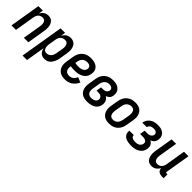

<svg xmlns="http://www.w3.org/2000/svg" viewBox="222 -1685 3057 3057"><g transform="rotate(45 1750.0 -156.5)"><path d="M4 0 90 -520H191L178 -443Q188 -461 202 -477.5Q216 -494 233.5 -505.5Q251 -517 271 -522.5Q291 -528 310 -528Q337 -528 361 -519.5Q385 -511 401 -493Q417 -475 426 -451.5Q435 -428 438 -402.5Q441 -377 439.5 -351Q438 -325 433 -299L384 0H283L335 -313Q337 -327 338 -341.5Q339 -356 337 -370Q335 -384 331 -397Q327 -410 318 -420Q309 -430 296 -435Q283 -440 268 -440Q249 -440 229 -433Q209 -426 194.5 -411Q180 -396 172 -377Q164 -358 161 -339L105 0Z M468 215 590 -520H691L678 -441Q689 -460 703 -477Q717 -494 735 -505.5Q753 -517 773.5 -522.5Q794 -528 814 -528Q841 -528 865 -519.5Q889 -511 906.5 -493.5Q924 -476 933 -452.5Q942 -429 945.5 -403.5Q949 -378 947.5 -351.5Q946 -325 941 -299L921 -179Q918 -157 911.5 -135Q905 -113 895 -92Q885 -71 871 -52Q857 -33 838.5 -19Q820 -5 797 1.5Q774 8 752 8Q727 8 703.5 0.5Q680 -7 663 -23Q646 -39 636 -61Q626 -83 622 -107L569 215ZM710 -80Q731 -80 752 -88.5Q773 -97 788 -114Q803 -131 811 -151.5Q819 -172 823 -193L843 -313Q845 -328 846 -342.5Q847 -357 844.5 -371Q842 -385 837.5 -398Q833 -411 823 -421Q813 -431 800 -435.5Q787 -440 772 -440Q752 -440 732 -433.5Q712 -427 696.5 -412Q681 -397 672.5 -378Q664 -359 661 -339L641 -219Q638 -204 637 -188Q636 -172 637.5 -157Q639 -142 644 -128Q649 -114 657.5 -102.5Q666 -91 680 -85.5Q694 -80 710 -80Z M1212 8Q1182 8 1153 2.5Q1124 -3 1100.5 -17.5Q1077 -32 1060 -54.5Q1043 -77 1035 -104.5Q1027 -132 1027 -161.5Q1027 -191 1032 -221L1052 -341Q1056 -366 1065 -391Q1074 -416 1088.5 -438.5Q1103 -461 1123.5 -479Q1144 -497 1168.5 -508Q1193 -519 1218 -523.5Q1243 -528 1268 -528Q1294 -528 1319 -524.5Q1344 -521 1367 -512Q1390 -503 1408.5 -488Q1427 -473 1438.5 -452Q1450 -431 1452.5 -405.5Q1455 -380 1450 -354Q1446 -330 1436 -306.5Q1426 -283 1407.5 -264.5Q1389 -246 1366.5 -233.5Q1344 -221 1320.5 -213.5Q1297 -206 1272.5 -203.5Q1248 -201 1224 -201Q1201 -201 1177.5 -202.5Q1154 -204 1131 -208V-207Q1127 -183 1128.5 -159.5Q1130 -136 1141.5 -117Q1153 -98 1174.5 -89Q1196 -80 1220 -80Q1238 -80 1257 -86Q1276 -92 1291.5 -104Q1307 -116 1318.5 -133Q1330 -150 1337 -168L1423 -133Q1410 -103 1388 -75Q1366 -47 1337.5 -28Q1309 -9 1276.5 -0.5Q1244 8 1212 8ZM1225 -289Q1238 -289 1251 -290Q1264 -291 1277 -294.5Q1290 -298 1302.5 -304Q1315 -310 1325.5 -319.5Q1336 -329 1342.5 -342Q1349 -355 1352 -368Q1354 -384 1348.5 -399.5Q1343 -415 1330.5 -424.5Q1318 -434 1302 -437Q1286 -440 1269 -440Q1247 -440 1225.5 -432Q1204 -424 1187.5 -407.5Q1171 -391 1162.5 -369.5Q1154 -348 1151 -327L1146 -296Q1165 -292 1185 -290.5Q1205 -289 1225 -289Z M1712 8Q1682 8 1653 2.5Q1624 -3 1600.5 -17.5Q1577 -32 1560 -54.5Q1543 -77 1535.5 -104.5Q1528 -132 1527.5 -161.5Q1527 -191 1532 -221L1552 -341Q1556 -366 1564 -390.5Q1572 -415 1586.5 -437.5Q1601 -460 1621.5 -478Q1642 -496 1665.5 -507.5Q1689 -519 1714 -523.5Q1739 -528 1764 -528Q1789 -528 1813.5 -525Q1838 -522 1860 -513Q1882 -504 1900.5 -489Q1919 -474 1930 -453.5Q1941 -433 1944 -408.5Q1947 -384 1943 -359Q1941 -344 1935 -328.5Q1929 -313 1917 -300.5Q1905 -288 1890.5 -279.5Q1876 -271 1861 -265Q1878 -256 1891.5 -242Q1905 -228 1913 -210Q1921 -192 1923 -171Q1925 -150 1921 -129Q1917 -107 1907.5 -86Q1898 -65 1881 -48Q1864 -31 1843 -20Q1822 -9 1800 -3Q1778 3 1756 5.5Q1734 8 1712 8ZM1712 -80Q1724 -80 1735 -81Q1746 -82 1757 -84.5Q1768 -87 1779.5 -92Q1791 -97 1800 -104.5Q1809 -112 1815 -123Q1821 -134 1823 -145Q1826 -163 1819 -180Q1812 -197 1798.5 -207Q1785 -217 1767 -220Q1749 -223 1731 -223H1696L1710 -311H1745Q1755 -311 1765.5 -312Q1776 -313 1786 -315.5Q1796 -318 1806 -322.5Q1816 -327 1824 -334.5Q1832 -342 1837 -351.5Q1842 -361 1844 -371Q1847 -387 1841.5 -402Q1836 -417 1824 -425.5Q1812 -434 1796.5 -437Q1781 -440 1765 -440Q1744 -440 1722.5 -431.5Q1701 -423 1686 -406Q1671 -389 1662.5 -368.5Q1654 -348 1651 -327L1631 -207Q1627 -184 1628.5 -161Q1630 -138 1639.5 -119Q1649 -100 1669 -90Q1689 -80 1712 -80Z M2205 8Q2175 8 2147 2Q2119 -4 2096 -18.5Q2073 -33 2057.5 -56Q2042 -79 2034.5 -106Q2027 -133 2027 -162.5Q2027 -192 2032 -221L2052 -341Q2056 -366 2065 -391Q2074 -416 2088.5 -438.5Q2103 -461 2123.5 -479Q2144 -497 2168.5 -508Q2193 -519 2218 -523.5Q2243 -528 2268 -528Q2298 -528 2326 -522Q2354 -516 2377 -501.5Q2400 -487 2416 -464Q2432 -441 2439.5 -414Q2447 -387 2446.5 -357.5Q2446 -328 2441 -299L2421 -179Q2417 -154 2408.5 -129Q2400 -104 2385 -81.5Q2370 -59 2350 -41Q2330 -23 2305.5 -12Q2281 -1 2255.5 3.5Q2230 8 2205 8ZM2205 -80Q2227 -80 2248.5 -88Q2270 -96 2286 -112.5Q2302 -129 2310.5 -150.5Q2319 -172 2323 -193L2343 -313Q2345 -328 2345.5 -343Q2346 -358 2344 -372Q2342 -386 2336.5 -399Q2331 -412 2321 -421.5Q2311 -431 2297.5 -435.5Q2284 -440 2269 -440Q2247 -440 2225.5 -432Q2204 -424 2187.5 -407.5Q2171 -391 2162.5 -369.5Q2154 -348 2151 -327L2131 -207Q2128 -192 2128 -177Q2128 -162 2130 -148Q2132 -134 2137.5 -121Q2143 -108 2152.5 -98.5Q2162 -89 2176 -84.5Q2190 -80 2205 -80Z M2705 8Q2681 8 2657.5 5.5Q2634 3 2612 -3Q2590 -9 2570.5 -20.5Q2551 -32 2537.5 -49Q2524 -66 2518 -88.5Q2512 -111 2516 -135L2517 -142H2617V-139Q2614 -123 2624 -110Q2634 -97 2648.5 -90.5Q2663 -84 2679.5 -82Q2696 -80 2712 -80Q2730 -80 2748 -83Q2766 -86 2782 -95.5Q2798 -105 2809.5 -120.5Q2821 -136 2824 -154Q2826 -166 2824 -177.5Q2822 -189 2815.5 -197.5Q2809 -206 2799 -212Q2789 -218 2778 -221Q2767 -224 2755 -225Q2743 -226 2731 -226H2674L2689 -314H2746Q2761 -314 2777 -316.5Q2793 -319 2807 -326.5Q2821 -334 2831.5 -347.5Q2842 -361 2845 -376Q2847 -391 2841.5 -405Q2836 -419 2824.5 -427Q2813 -435 2798 -437.5Q2783 -440 2767 -440Q2753 -440 2738 -437.5Q2723 -435 2709 -427.5Q2695 -420 2685 -407Q2675 -394 2673 -380L2672 -378H2572L2573 -382Q2576 -403 2585.5 -424Q2595 -445 2610.5 -463Q2626 -481 2646 -494Q2666 -507 2687.5 -514.5Q2709 -522 2731 -525Q2753 -528 2774 -528Q2798 -528 2821.5 -525Q2845 -522 2866 -513Q2887 -504 2904.5 -489.5Q2922 -475 2932.5 -455.5Q2943 -436 2945.5 -412Q2948 -388 2944 -364Q2941 -349 2935 -333.5Q2929 -318 2917.5 -305.5Q2906 -293 2891.5 -284Q2877 -275 2862 -269Q2879 -260 2893 -247Q2907 -234 2915.5 -217Q2924 -200 2925 -180Q2926 -160 2923 -139Q2919 -116 2909 -94Q2899 -72 2881.5 -54Q2864 -36 2842.5 -23.5Q2821 -11 2797.5 -4Q2774 3 2751 5.5Q2728 8 2705 8Z M3163 8Q3136 8 3112 -0.5Q3088 -9 3072 -27Q3056 -45 3047.5 -68.5Q3039 -92 3035.5 -117.5Q3032 -143 3034 -169Q3036 -195 3040 -221L3090 -520H3191L3139 -207Q3137 -193 3136 -178.5Q3135 -164 3136.5 -150Q3138 -136 3142.5 -123Q3147 -110 3156 -100Q3165 -90 3178 -85Q3191 -80 3206 -80Q3225 -80 3244.5 -87Q3264 -94 3278.5 -109Q3293 -124 3301.5 -143Q3310 -162 3313 -181L3369 -520H3470L3400 -100Q3400 -96 3400 -92Q3400 -88 3402.5 -85Q3405 -82 3409 -81Q3413 -80 3418 -80H3437V8H3403Q3382 8 3362.5 3.5Q3343 -1 3328 -12Q3313 -23 3304 -41Q3295 -59 3297 -80Q3287 -61 3273 -44.5Q3259 -28 3241 -15.5Q3223 -3 3203 2.5Q3183 8 3163 8Z"/></g></svg>

Font: Iosevka Semibold
Style: Italic
Weight: 600
Italic angle: -9°
Monospace: yes
Designer: Belleve Invis
Foundry: Belleve Invis
Version: Version 32.5.0; ttfautohint (v1.8.4)